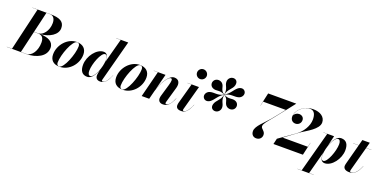

<svg xmlns="http://www.w3.org/2000/svg" viewBox="-65 -1847 6235 3151"><g transform="rotate(20 3052.5 -271.0)"><path d="M292.5 0C468.5 0 632.5 -80 632.5 -230C632.5 -338 532.5 -381 403 -385.5C550 -398 687.5 -476 687.5 -595C687.5 -705 608.5 -750 437.5 -750H127.5V-747.5H217L43 -2.5H-47.5V0ZM435 -747.5C501 -747.5 527.5 -689 527.5 -625C527.5 -486 438.5 -386.5 362.5 -386.5H287.5L372 -747.5ZM358.5 -383.5C424.5 -383.5 462.5 -349 462.5 -260C462.5 -121 388.5 -2.5 292.5 -2.5H198L287 -383.5Z M876 10C1042 10 1176.5 -145 1176.5 -310C1176.5 -410 1114 -470 1005.5 -470C847 -470 707.5 -314.5 707.5 -147C707.5 -47 767.5 10 876 10ZM868.5 7.5C837.5 7.5 824 -13.5 824 -47.5C824 -181.5 931.5 -467 1013 -467C1044 -467 1057.5 -446 1057.5 -412C1057.5 -278 950 7.5 868.5 7.5Z M1556.5 -350C1556.5 -414.5 1539.5 -470 1476.5 -470C1353.5 -470 1228 -305.5 1228 -152.5C1228 -52.5 1266 10 1358 10C1431 10 1485 -74 1518 -165L1504.5 -97.5C1503 -88 1502 -77 1502 -67C1502 -22 1527 10 1585 10C1664 10 1706 -48.5 1752.5 -158.5L1750.5 -159.5C1696 -32.5 1655 -4 1621.5 -4C1611 -4 1608 -11.5 1608 -18.5C1608 -23 1608.5 -28 1610 -34L1800 -750H1589.5V-747.5H1669.5L1555 -322C1556 -332 1556.5 -341.5 1556.5 -350ZM1554 -351.5C1554 -228 1473 -19.5 1401.5 -19.5C1373.5 -19.5 1357.5 -46.5 1357.5 -98C1357.5 -215 1442 -441 1510.5 -441C1543 -441 1554 -403.5 1554 -351.5Z M1977.5 10C2143.5 10 2278 -145 2278 -310C2278 -410 2215.5 -470 2107 -470C1948.5 -470 1809 -314.5 1809 -147C1809 -47 1869 10 1977.5 10ZM1970 7.5C1939 7.5 1925.5 -13.5 1925.5 -47.5C1925.5 -181.5 2033 -467 2114.5 -467C2145.5 -467 2159 -446 2159 -412C2159 -278 2051.5 7.5 1970 7.5Z M2424 -457.5 2308 0H2439L2477.5 -150C2523 -308.5 2615.5 -439 2657.5 -439C2691.5 -439 2686.5 -395.5 2664 -318L2604 -112C2600.5 -99.5 2596.5 -82.5 2596.5 -67.5C2596.5 -19.5 2626 10 2680.5 10C2754.5 10 2808 -38 2857 -158.5L2854.5 -159.5C2814 -60 2771 -12 2729.5 -12C2718.5 -12 2715 -18 2715 -29C2715 -34 2716.5 -42.5 2718 -48L2796 -319.5C2820.5 -404.5 2792 -469.5 2710.5 -469.5C2619 -469.5 2532 -318.5 2487.5 -189L2557 -460H2352V-457.5Z M3029.5 -675C3029.5 -629.5 3066 -589.5 3114 -589.5C3162 -589.5 3199.5 -629.5 3199.5 -675C3199.5 -720.5 3162 -760 3114 -760C3066 -760 3029.5 -720.5 3029.5 -675ZM3168 -158.5 3165.5 -159.5C3111.5 -32 3069.5 -4.5 3036 -4.5C3026.5 -4.5 3023 -10.5 3023 -19C3023 -23.5 3023.5 -28.5 3025 -34L3141.5 -460H2940V-457.5H3012.5L2916 -107.5C2913 -96.5 2908.5 -77.5 2908.5 -60C2908.5 -17 2934 10 2998.5 10C3080 10 3121 -48.5 3168 -158.5Z M3455.5 -277C3436.5 -213 3477.5 -178 3522.5 -178C3572.5 -178 3613.5 -220 3613.5 -272C3613.5 -346.5 3556.5 -364.5 3575 -482C3662 -432 3622.5 -359 3684.5 -312C3729.5 -280.5 3792 -289 3818.5 -333C3843 -374.5 3830.5 -429 3781.5 -451C3712.5 -480.5 3670 -431 3576.5 -484.5C3670 -537.5 3739 -503.5 3810.5 -525C3868.5 -541 3897.5 -604 3871 -647C3845.5 -689.5 3791.5 -691.5 3746.5 -656.5C3686 -607.5 3668 -541.5 3575.5 -487C3591.5 -585.5 3674.5 -617.5 3692 -693C3706.5 -758 3670 -792 3625 -792C3575 -792 3534 -750 3534 -698C3534 -623.5 3592 -605 3573 -486.5C3485 -536.5 3526 -612.5 3464 -659.5C3418 -691.5 3355.5 -681.5 3329 -637C3304.5 -595.5 3317 -541 3366 -519C3434.5 -488.5 3477.5 -537.5 3571 -484.5C3477 -431 3408.5 -466.5 3337 -445C3279 -429 3250 -366 3276.5 -323C3302 -280.5 3356 -278.5 3401 -313.5C3461.5 -362.5 3479 -427.5 3572 -482C3556 -384.5 3477.5 -352 3455.5 -277Z M4220.5 -86C4220.5 -22 4260 10 4309 10C4368 10 4405.5 -31 4405.5 -83C4405.5 -152.5 4333.5 -164 4333.5 -212C4333.5 -257 4387 -312 4458 -399.5C4560 -524 4735 -750 4735 -750H4244L4193 -520H4195.5L4212.5 -595H4608C4545.5 -517.5 4493 -447 4437 -381C4350 -277 4220.5 -175 4220.5 -86Z M5123.5 0 5174.5 -225H5172L5154.5 -150H4714L4967 -335.5C5046.5 -389.5 5241 -485.5 5241 -603C5241 -700.5 5153 -760 5032 -760C4870 -760 4744.5 -646.5 4744.5 -529.5C4744.5 -470 4784.5 -437 4832 -437C4884.5 -437 4924 -476 4924 -528.5C4924 -578.5 4885.5 -607 4838.5 -607C4799 -607 4758 -579 4747.5 -545.5C4758.5 -657.5 4884.5 -748.5 4979.5 -748.5C5060 -748.5 5080.5 -671.5 5080.5 -597.5C5080.5 -486 5006 -363 4900.5 -290L4632.5 -100L4609 0Z M5425 -110C5425 -47 5441.5 10 5505 10C5628 10 5753.5 -154.5 5753.5 -307.5C5753.5 -407.5 5716 -470 5624 -470C5546.5 -470 5490 -374.5 5457.5 -277.5L5501 -460H5314.5V-457.5H5382L5192.5 247.5H5119.5V250H5404V247.5H5322.5L5428 -149C5426 -134.5 5425 -121.5 5425 -110ZM5427.5 -108.5C5427.5 -232 5508.5 -440.5 5580.5 -440.5C5609.5 -440.5 5624 -411 5624 -364.5C5624 -244.5 5539.5 -19 5471 -19C5439 -19 5427.5 -56 5427.5 -108.5Z M6121.5 -163 6119 -163.5C6065.5 -31 6006 1 5964 1C5951 1 5943.5 -4 5943.5 -14C5943.5 -23 5946 -32.5 5948 -39.5L6061 -457.5H6153.5V-460H6061.5L6088.5 -560H5958.5L5932 -460H5833.5V-457.5H5931.5L5842.5 -122.5C5837 -102.5 5831 -79 5831 -63.5C5831 -26.5 5856.5 10 5933.5 10C6023.5 10 6074 -47.5 6121.5 -163Z"/></g></svg>

Font: Bodoni* 72pt
Style: Bold Italic
Weight: 700
Italic angle: -13°
Version: Version 2.3